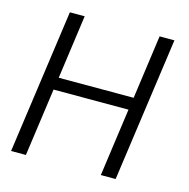

<svg xmlns="http://www.w3.org/2000/svg" viewBox="-103 -801 887 901"><g transform="rotate(15 340.0 -350.0)"><path d="M635 -700 537 0H465L511 -330H147L101 0H29L127 -700H199L156 -390H520L563 -700Z"/></g></svg>

Font: Krub
Style: Italic
Weight: 400
Italic angle: -8°
Designer: Ekaluck Peanpanawate
Foundry: Cadson Demak Co.,Ltd.
Version: Version 1.000; ttfautohint (v1.6)